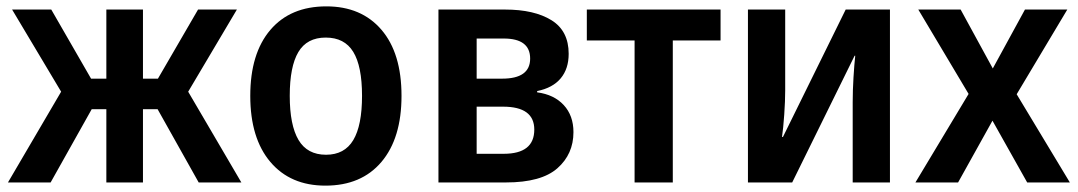

<svg xmlns="http://www.w3.org/2000/svg" viewBox="-20 -573 3387 603"><path d="M5 0 172 -285 18 -543H141L266 -326H314V-543H429V-326H476L602 -543H724L571 -285L738 0H604L475 -230H429V0H314V-230H268L139 0Z M1002 10Q892 10 829 -64.5Q766 -139 766 -272Q766 -405 829 -479Q892 -553 1005 -553Q1115 -553 1178 -479.5Q1241 -406 1241 -272Q1241 -139 1178 -64.5Q1115 10 1002 10ZM1004 -87Q1062 -87 1089.5 -133Q1117 -179 1117 -272Q1117 -365 1089.5 -410Q1062 -455 1003 -455Q944 -455 917 -409.5Q890 -364 890 -272Q890 -180 917.5 -133.5Q945 -87 1004 -87Z M1357 0V-543H1566Q1658 -543 1712 -509.5Q1766 -476 1766 -404Q1766 -357 1741 -327Q1716 -297 1667 -287V-283Q1720 -276 1750.5 -243Q1781 -210 1781 -158Q1781 -89 1730.5 -44.5Q1680 0 1569 0ZM1477 -326H1557Q1645 -326 1645 -389Q1645 -452 1562 -452H1477ZM1477 -90H1562Q1658 -90 1658 -166Q1658 -238 1560 -238H1477Z M1973 0V-446H1823V-543H2243V-446H2093V0Z M2329 0V-543H2446V-289Q2446 -256 2443 -213Q2440 -170 2436 -143H2439L2636 -543H2775V0H2658V-252Q2658 -289 2660.5 -330Q2663 -371 2666 -398H2664L2468 0Z M2855 0 3022 -278 2864 -543H2997L3098 -358L3199 -543H3332L3173 -277L3340 0H3206L3097 -194L2989 0Z"/></svg>

Font: Noto Sans SemiCondensed SemiBold
Style: Regular
Weight: 600
Width: 4
Designer: Monotype Design Team
Foundry: Monotype Imaging Inc.
Version: Version 2.013; ttfautohint (v1.8.4.7-5d5b)